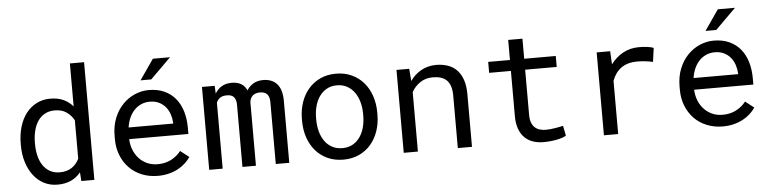

<svg xmlns="http://www.w3.org/2000/svg" viewBox="-46 -979 4892 1219"><g transform="rotate(-5 2400.5 -370.0)"><path d="M67.9 -268.6Q67.9 -327.6 82.8 -377.2Q97.7 -426.8 125.2 -462.4Q152.8 -498 191.9 -518.1Q231 -538.1 279.3 -538.1Q326.7 -538.1 362.1 -522.2Q397.5 -506.3 423.3 -476.1V-750H513.7V0H430.7L426.8 -55.7Q400.4 -23.4 363.8 -6.8Q327.1 9.8 278.3 9.8Q230.5 9.8 191.7 -10.7Q152.8 -31.2 125.5 -67.4Q98.1 -103.5 83 -152.6Q67.9 -201.7 67.9 -258.3ZM158.2 -258.3Q158.2 -219.7 166.5 -185.1Q174.8 -150.4 192.1 -124Q209.5 -97.7 236.3 -82.3Q263.2 -66.9 300.8 -66.9Q323.7 -66.9 342.3 -72.3Q360.8 -77.6 376 -87.6Q391.1 -97.7 402.8 -111.6Q414.6 -125.5 423.3 -142.6V-387.7Q405.8 -419.9 376 -440.7Q346.2 -461.4 301.8 -461.4Q263.7 -461.4 236.6 -445.8Q209.5 -430.2 192.1 -403.6Q174.8 -377 166.5 -342Q158.2 -307.1 158.2 -268.6Z M918.5 9.8Q862.8 9.8 816.2 -9.3Q769.5 -28.3 736.3 -62.5Q703.1 -96.7 684.6 -143.6Q666 -190.4 666 -245.6V-266.1Q666 -330.1 686.5 -380.6Q707 -431.2 741 -466.1Q774.9 -501 818.1 -519.5Q861.3 -538.1 906.7 -538.1Q963.9 -538.1 1006.6 -518.3Q1049.3 -498.5 1077.6 -463.6Q1106 -428.7 1119.9 -381.3Q1133.8 -334 1133.8 -278.8V-238.3H756.3Q757.8 -202.1 770.3 -170.4Q782.7 -138.7 804.4 -115Q826.2 -91.3 856.4 -77.6Q886.7 -64 923.3 -64Q971.7 -64 1009.3 -83.5Q1046.9 -103 1071.8 -135.3L1127 -92.3Q1113.8 -72.3 1094 -54Q1074.2 -35.6 1048.3 -21.5Q1022.5 -7.3 989.7 1.2Q957 9.8 918.5 9.8ZM906.7 -463.9Q879.4 -463.9 855 -453.9Q830.6 -443.8 811 -424.6Q791.5 -405.3 778.1 -377.2Q764.6 -349.1 759.3 -312.5H1043.5V-319.3Q1042 -345.7 1033.4 -371.6Q1024.9 -397.5 1008.3 -418Q991.7 -438.5 966.6 -451.2Q941.4 -463.9 906.7 -463.9ZM950.7 -733.9H1060.1L929.2 -604H860.8Z M1326.7 -528.3 1329.1 -478.5Q1345.2 -506.3 1371.3 -522Q1397.5 -537.6 1434.6 -538.1Q1507.3 -538.1 1531.7 -481.4Q1547.4 -506.8 1573 -522.2Q1598.6 -537.6 1635.3 -538.1Q1693.4 -538.1 1724.6 -502.4Q1755.9 -466.8 1755.9 -394.5V0H1669.9V-395.5Q1669.9 -461.9 1608.9 -461.4Q1592.8 -461.4 1581.1 -457Q1569.3 -452.6 1561.5 -445.1Q1553.7 -437.5 1549.3 -427.5Q1544.9 -417.5 1543.5 -406.7V0H1457.5V-396Q1457.5 -427.7 1443.4 -444.8Q1429.2 -461.9 1398.4 -461.4Q1370.1 -461.4 1354.5 -450.2Q1338.9 -439 1331.5 -420.4V0H1245.6V-528.3Z M1859.9 -269Q1859.9 -326.2 1876.5 -375.2Q1893.1 -424.3 1924.1 -460.4Q1955.1 -496.6 1999.5 -517.3Q2043.9 -538.1 2099.6 -538.1Q2155.8 -538.1 2200.4 -517.3Q2245.1 -496.6 2276.1 -460.4Q2307.1 -424.3 2323.7 -375.2Q2340.3 -326.2 2340.3 -269V-258.3Q2340.3 -201.2 2323.7 -152.3Q2307.1 -103.5 2276.1 -67.4Q2245.1 -31.2 2200.7 -10.7Q2156.2 9.8 2100.6 9.8Q2044.4 9.8 1999.8 -10.7Q1955.1 -31.2 1924.1 -67.4Q1893.1 -103.5 1876.5 -152.3Q1859.9 -201.2 1859.9 -258.3ZM1950.2 -258.3Q1950.2 -219.2 1959.5 -183.8Q1968.8 -148.4 1987.5 -121.6Q2006.3 -94.7 2034.7 -79.1Q2063 -63.5 2100.6 -63.5Q2137.7 -63.5 2165.8 -79.1Q2193.8 -94.7 2212.6 -121.6Q2231.4 -148.4 2240.7 -183.8Q2250 -219.2 2250 -258.3V-269Q2250 -307.6 2240.5 -343Q2231 -378.4 2212.2 -405.3Q2193.4 -432.1 2165.3 -448Q2137.2 -463.9 2099.6 -463.9Q2062 -463.9 2034.2 -448Q2006.3 -432.1 1987.5 -405.3Q1968.8 -378.4 1959.5 -343Q1950.2 -307.6 1950.2 -269Z M2566.4 -528.3 2572.8 -450.2Q2601.6 -491.2 2643.6 -514.4Q2685.5 -537.6 2737.3 -538.1Q2778.8 -538.1 2812.7 -526.4Q2846.7 -514.6 2870.6 -489.7Q2894.5 -464.8 2907.5 -426.5Q2920.4 -388.2 2920.4 -335.4V0H2830.1V-333.5Q2830.1 -368.7 2822.3 -393.1Q2814.5 -417.5 2799.1 -432.6Q2783.7 -447.8 2761.5 -454.6Q2739.3 -461.4 2710.4 -461.4Q2665 -461.4 2630.6 -438.7Q2596.2 -416 2575.7 -378.9V0H2485.4V-528.3Z M3299.3 -656.2V-528.3H3500.5V-458.5H3299.3V-171.4Q3299.3 -140.6 3307.1 -120.6Q3314.9 -100.6 3328.6 -88.6Q3342.3 -76.7 3360.1 -71.8Q3377.9 -66.9 3397.9 -66.9Q3412.6 -66.9 3428.2 -68.6Q3443.8 -70.3 3458.7 -72.8Q3473.6 -75.2 3486.6 -77.9Q3499.5 -80.6 3507.8 -82.5L3520.5 -18.6Q3509.3 -11.7 3493.2 -6.6Q3477.1 -1.5 3458 2.2Q3439 5.9 3417.7 7.8Q3396.5 9.8 3375.5 9.8Q3340.3 9.8 3309.8 -0.2Q3279.3 -10.3 3256.8 -32Q3234.4 -53.7 3221.4 -88.1Q3208.5 -122.6 3208.5 -171.4V-458.5H3069.8V-528.3H3208.5V-656.2Z M4031.7 -538.1Q4044.4 -538.1 4058.1 -537.4Q4071.8 -536.6 4084.2 -534.9Q4096.7 -533.2 4107.2 -530.8Q4117.7 -528.3 4124.5 -525.4L4112.3 -437Q4085.9 -442.9 4062.3 -445.6Q4038.6 -448.2 4012.7 -448.2Q3949.2 -448.2 3909.9 -419.4Q3870.6 -390.6 3852.1 -338.9V0H3761.2V-528.3H3847.2L3851.6 -444.3Q3883.8 -487.8 3929 -512.9Q3974.1 -538.1 4031.7 -538.1Z M4519 9.8Q4463.4 9.8 4416.7 -9.3Q4370.1 -28.3 4336.9 -62.5Q4303.7 -96.7 4285.2 -143.6Q4266.6 -190.4 4266.6 -245.6V-266.1Q4266.6 -330.1 4287.1 -380.6Q4307.6 -431.2 4341.6 -466.1Q4375.5 -501 4418.7 -519.5Q4461.9 -538.1 4507.3 -538.1Q4564.5 -538.1 4607.2 -518.3Q4649.9 -498.5 4678.2 -463.6Q4706.5 -428.7 4720.5 -381.3Q4734.4 -334 4734.4 -278.8V-238.3H4356.9Q4358.4 -202.1 4370.8 -170.4Q4383.3 -138.7 4405 -115Q4426.8 -91.3 4457 -77.6Q4487.3 -64 4523.9 -64Q4572.3 -64 4609.9 -83.5Q4647.5 -103 4672.4 -135.3L4727.5 -92.3Q4714.4 -72.3 4694.6 -54Q4674.8 -35.6 4648.9 -21.5Q4623 -7.3 4590.3 1.2Q4557.6 9.8 4519 9.8ZM4507.3 -463.9Q4480 -463.9 4455.6 -453.9Q4431.2 -443.8 4411.6 -424.6Q4392.1 -405.3 4378.7 -377.2Q4365.2 -349.1 4359.9 -312.5H4644V-319.3Q4642.6 -345.7 4634 -371.6Q4625.5 -397.5 4608.9 -418Q4592.3 -438.5 4567.1 -451.2Q4542 -463.9 4507.3 -463.9ZM4551.3 -733.9H4660.6L4529.8 -604H4461.4Z"/></g></svg>

Font: TypoPRO Roboto Mono
Style: Regular
Weight: 400
Designer: Google
Version: Version 2.000986; 2015; ttfautohint (v1.3)